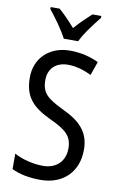

<svg xmlns="http://www.w3.org/2000/svg" viewBox="-102 -998 659 1064"><g transform="rotate(10 227.0 -466.5)"><path d="M196 -783H277C298 -829 347 -892 379 -932V-943H329C295 -912 271 -889 236 -850C205 -885 172 -920 144 -943H94V-932C130 -888 173 -828 196 -783ZM413 -195C413 -293 362 -348 259 -396C166 -441 135 -468 135 -540C135 -602 175 -645 245 -645C289 -645 334 -632 377 -611L404 -688C362 -708 307 -724 244 -724C129 -725 47 -649 48 -538C48 -425 103 -377 199 -331C295 -287 327 -256 327 -187C327 -120 283 -69 204 -69C150 -69 88 -84 42 -109V-22C85 -1 140 10 205 10C331 10 413 -72 413 -195Z"/></g></svg>

Font: Noto Sans Khmer UI Condensed
Style: Regular
Weight: 400
Width: 3
Designer: Danh Hong and the Monotype Design Team
Foundry: Monotype Imaging Inc.
Version: Version 2.002